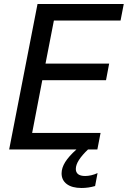

<svg xmlns="http://www.w3.org/2000/svg" viewBox="-20 -749 642 962"><path d="M250 -646 208 -430.2H526.9L511.2 -347.2H191.9L141.1 -83H483.9L467.8 0H420.9Q391.1 28.3 375.5 52.7Q359.9 77.1 359.9 97.7Q359.9 114.7 371.6 123.8Q383.3 132.8 406.7 132.8Q420.9 132.8 437 129.2Q453.1 125.5 468.8 118.2L456.5 183.1Q422.9 192.9 388.7 192.9Q340.8 192.9 314.7 173.3Q288.6 153.8 288.6 119.6Q288.6 92.3 306.6 63.2Q324.7 34.2 362.8 0H25.9L168 -729H600.1L584 -646Z"/></svg>

Font: Hack
Style: Italic
Weight: 400
Italic angle: -11°
Monospace: yes
Designer: Christopher Simpkins
Foundry: Christopher Simpkins
Version: Version 2.019; ttfautohint (v1.4.1) -l 4 -r 80 -G 350 -x 0 -